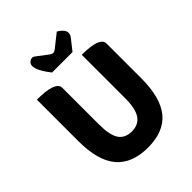

<svg xmlns="http://www.w3.org/2000/svg" viewBox="-266 -1128 1295 1295"><g transform="rotate(-45 381.5 -480.5)"><path d="M384 14Q233 14 157 -75Q82 -164 82 -350V-745Q260 -745 260 -680V-331Q260 -228 290 -184Q321 -140 384 -140Q447 -140 478 -184Q510 -229 510 -331V-745Q682 -745 682 -680V-350Q682 -163 608 -74Q534 14 384 14ZM284 -802Q184 -929 240 -962Q261 -975 279 -960L361 -898Q384 -881 406 -899L502 -975Q579 -929 539 -878L479 -802Z"/></g></svg>

Font: Swei Half Moon CJK SC
Style: Black
Weight: 900
Version: Version 2.071